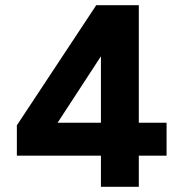

<svg xmlns="http://www.w3.org/2000/svg" viewBox="-20 -721 701 740"><path d="M369 -1V-121H45V-238L351 -701H515V-248H622V-121H515V-1ZM202 -248H369V-504Z"/></svg>

Font: Inclusive Sans
Style: Regular
Weight: 400
Designer: Olivia King
Foundry: Olivia King
Version: Version 2.004